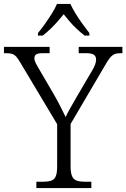

<svg xmlns="http://www.w3.org/2000/svg" viewBox="-28 -951 639 971"><path d="M156 0V-32H191Q214 -32 230 -37Q246 -42 253.5 -58.5Q261 -75 261 -109V-323L75 -634Q64 -653 55 -663.5Q46 -674 34.5 -678Q23 -682 3 -682H-8V-714H223V-682H188Q161 -682 153.5 -675Q146 -668 146 -657Q146 -645 152.5 -632Q159 -619 167 -606L243 -476Q261 -445 276.5 -414.5Q292 -384 304 -359Q312 -377 327.5 -404.5Q343 -432 361 -463L439 -596Q449 -612 453.5 -626Q458 -640 458 -650Q458 -666 447 -674Q436 -682 408 -682H370V-714H591V-682H581Q563 -682 551 -677Q539 -672 528 -658.5Q517 -645 503 -620L329 -324V-111Q329 -77 336.5 -60Q344 -43 360 -37.5Q376 -32 399 -32H434V0ZM164 -784Q180 -803 198.5 -829Q217 -855 234 -882Q251 -909 260 -931H328Q338 -909 354.5 -882Q371 -855 390 -829Q409 -803 424 -784V-771H400Q378 -788 359.5 -805.5Q341 -823 325 -841.5Q309 -860 294 -879Q279 -860 262.5 -841.5Q246 -823 228 -805.5Q210 -788 188 -771H164Z"/></svg>

Font: Noto Serif Kannada Light
Style: Regular
Weight: 300
Version: Version 2.003